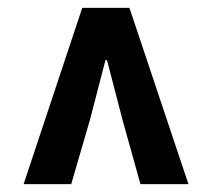

<svg xmlns="http://www.w3.org/2000/svg" viewBox="-20 -783 540 488"><path d="M40 -315H161L208 -476L248 -630H252L292 -476L337 -315H459L309 -763H189Z"/></svg>

Font: Noto Sans Mono CJK JP Bold
Style: Regular
Weight: 700
Designer: Ryoko NISHIZUKA (kana & ideographs); Paul D. Hunt (Latin, Greek & Cyrillic); Wenlong ZHANG (bopomofo); Sandoll Communica
Foundry: Adobe Systems Incorporated
Version: Version 1.004;PS 1.004;hotconv 1.0.82;makeotf.lib2.5.63406